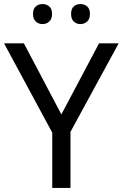

<svg xmlns="http://www.w3.org/2000/svg" viewBox="-20 -928 606 948"><path d="M283 -363 469 -714H566L328 -277V0H238V-273L0 -714H98ZM143 -859Q143 -885 157 -896.5Q171 -908 190 -908Q209 -908 223 -896.5Q237 -885 237 -859Q237 -834 223 -821.5Q209 -809 190 -809Q171 -809 157 -821.5Q143 -834 143 -859ZM331 -859Q331 -885 344.5 -896.5Q358 -908 377 -908Q396 -908 410 -896.5Q424 -885 424 -859Q424 -834 410 -821.5Q396 -809 377 -809Q358 -809 344.5 -821.5Q331 -834 331 -859Z"/></svg>

Font: Noto Sans Tai Le
Style: Regular
Weight: 400
Designer: Monotype Design Team
Foundry: Monotype Imaging Inc.
Version: Version 2.002; ttfautohint (v1.8.4.7-5d5b)